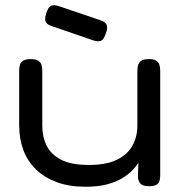

<svg xmlns="http://www.w3.org/2000/svg" viewBox="-20 -700 693 731"><path d="M306 11Q243 11 196 -6.5Q149 -24 117 -55Q85 -86 69 -128.5Q53 -171 53 -223V-430Q53 -444 56 -453.5Q59 -463 68.5 -469Q78 -475 97 -475Q116 -475 125.5 -469Q135 -463 138 -453Q141 -443 141 -429V-221Q141 -179 157.5 -145.5Q174 -112 212.5 -92Q251 -72 318 -72Q385 -72 425.5 -92Q466 -112 484.5 -146Q503 -180 503 -221V-430Q503 -444 506.5 -454Q510 -464 519.5 -469.5Q529 -475 548 -475Q566 -475 575 -469Q584 -463 587 -453Q590 -443 590 -429V-32Q590 -20 587 -10.5Q584 -1 574.5 4Q565 9 547 9Q533 9 524.5 5.5Q516 2 512 -4Q508 -10 506.5 -17Q505 -24 505 -30L507 -80Q498 -66 483 -50.5Q468 -35 444.5 -21Q421 -7 387 2Q353 11 306 11ZM336 -546 179 -600Q159 -606 154 -617Q149 -628 156 -649Q163 -672 173.5 -677.5Q184 -683 203 -677L362 -623Q381 -617 386 -605.5Q391 -594 383 -573Q376 -551 366 -545.5Q356 -540 336 -546Z"/></svg>

Font: Fredoka SemiExpanded
Style: Regular
Weight: 400
Width: 6
Designer: Ben Nathan
Foundry: Milena B. Brandão, Ben Nathan
Version: Version 2.001